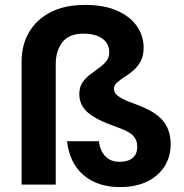

<svg xmlns="http://www.w3.org/2000/svg" viewBox="-20 -752 748 782"><path d="M469 10Q377 10 320 -39Q263 -88 253 -177H383Q387 -139 408.5 -116Q430 -93 467 -93Q502 -93 520.5 -109Q539 -125 539 -154Q539 -182 521.5 -200Q504 -218 454 -235Q374 -263 338.5 -293Q303 -323 303 -369Q303 -397 315.5 -415.5Q328 -434 346.5 -448Q365 -462 383 -475Q401 -488 413 -503Q425 -518 425 -538Q425 -575 396.5 -595Q368 -615 319 -615Q262 -615 234.5 -580.5Q207 -546 207 -490V0H68V-501Q68 -570 99 -622Q130 -674 187.5 -703Q245 -732 326 -732Q404 -732 457 -708.5Q510 -685 537.5 -645.5Q565 -606 565 -558Q565 -525 553 -502.5Q541 -480 522.5 -464.5Q504 -449 486 -437.5Q468 -426 456 -415Q444 -404 444 -391Q444 -380 451 -370.5Q458 -361 478.5 -350Q499 -339 539 -325Q612 -298 643.5 -260.5Q675 -223 675 -164Q675 -113 649.5 -73.5Q624 -34 578 -12Q532 10 469 10Z"/></svg>

Font: DM Sans 10pt ExtraBold
Style: Regular
Weight: 800
Version: Version 4.004;gftools[0.9.30]